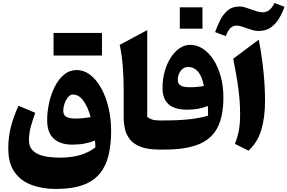

<svg xmlns="http://www.w3.org/2000/svg" viewBox="-20 -1005 1931 1290"><path d="M726.6 -125.5Q726.6 -33.7 709.2 38.6Q691.9 110.8 650.4 161.4Q608.9 211.9 536.6 238.3Q464.4 264.6 354.5 264.6Q267.1 264.6 194.6 238.5Q122.1 212.4 78.9 152.8Q35.6 93.3 35.6 -7.3Q35.6 -83.5 53.5 -153.6Q71.3 -223.6 104.5 -294.4L216.8 -247.1Q201.7 -205.6 188.5 -159.2Q175.3 -112.8 174.3 -64.5Q174.3 -25.9 192.9 -2.4Q211.4 21 242.2 33.2Q272.9 45.4 310.3 49.8Q347.7 54.2 385.3 54.2Q457.5 54.2 517.6 36.9Q577.6 19.5 621.1 -15.1Q620.6 -37.6 617.7 -60.5Q587.9 -48.3 549.6 -40.8Q511.2 -33.2 466.3 -33.2Q384.8 -33.2 340.8 -73.7Q296.9 -114.3 296.9 -197.3Q296.9 -255.4 310.1 -314.7Q323.2 -374 348.6 -423.8Q374 -473.6 410.6 -503.9Q447.3 -534.2 494.1 -534.2Q544.9 -534.2 587.2 -501.2Q629.4 -468.3 660.9 -410.9Q692.4 -353.5 709.5 -280Q726.6 -206.5 726.6 -125.5ZM588.9 -218.3Q571.3 -285.2 540.5 -327.6Q509.8 -370.1 469.7 -370.1Q452.1 -370.1 437.5 -352.5Q422.9 -335 414.1 -309.6Q405.3 -284.2 405.3 -259.8Q405.3 -230.5 427 -219.5Q448.7 -208.5 486.8 -208.5Q512.2 -208.5 538.8 -211.2Q565.4 -213.9 588.9 -218.3ZM339.8 -631.8V-783.7H665V-631.8Z M969.2 -802.7V-219.7Q983.4 -208 1002.4 -201.9Q1021.5 -195.8 1051.3 -195.8H1051.8V0H1051.3Q973.1 0 925.5 -18.6Q877.9 -37.1 853 -68.4Q828.1 -99.6 819.6 -138.4Q811 -177.2 811 -217.3V-401.4Q811 -483.9 804.7 -562Q798.3 -640.1 784.2 -703.6Z M1481 -350.6Q1481 -224.6 1441.2 -147.5Q1401.4 -70.3 1314.2 -35.2Q1227.1 0 1084.5 0H1051.8Q1030.3 0 1030.3 -38.6V-157.2Q1030.3 -195.8 1051.8 -195.8H1084Q1185.5 -195.8 1258.1 -204.3Q1330.6 -212.9 1377.9 -228Q1377.9 -242.2 1377.7 -260Q1377.4 -277.8 1376.5 -293Q1317.4 -268.1 1235.8 -268.1Q1071.8 -268.1 1071.8 -413.6Q1071.8 -472.7 1086.4 -524.9Q1101.1 -577.1 1127 -617.4Q1152.8 -657.7 1186.3 -680.7Q1219.7 -703.6 1257.8 -703.6Q1304.2 -703.6 1344.7 -676.5Q1385.3 -649.4 1415.8 -601.3Q1446.3 -553.2 1463.6 -489Q1481 -424.8 1481 -350.6ZM1349.6 -427.7Q1337.4 -493.2 1309.8 -524.2Q1282.2 -555.2 1243.2 -555.2Q1214.8 -555.2 1194.6 -529.5Q1174.3 -503.9 1174.3 -467.8Q1174.3 -441.9 1193.4 -430.4Q1212.4 -418.9 1255.4 -418.9Q1279.8 -418.9 1305.2 -421.1Q1330.6 -423.3 1349.6 -427.7ZM1188 -955.6H1340.3V-812.5H1188Z M1590.3 -961.4Q1607.9 -961.4 1627.2 -955.3Q1646.5 -949.2 1669.4 -940.9Q1691.4 -933.1 1709.7 -927.7Q1728 -922.4 1744.1 -922.4Q1767.6 -922.4 1787.1 -935.8Q1806.6 -949.2 1824.2 -984.9L1891.1 -959.5Q1878.4 -920.9 1856.4 -883.3Q1834.5 -845.7 1800.5 -821.3Q1766.6 -796.9 1717.3 -796.9Q1697.3 -796.9 1676.8 -802.7Q1656.2 -808.6 1634.8 -816.4Q1615.7 -823.7 1599.4 -828.4Q1583 -833 1568.4 -833Q1546.9 -833 1529.5 -817.9Q1512.2 -802.7 1497.1 -762.2L1425.3 -789.6Q1439 -828.1 1458.3 -867.7Q1477.5 -907.2 1509 -934.3Q1540.5 -961.4 1590.3 -961.4ZM1718.8 -738.8Q1741.2 -619.1 1751 -516.8Q1760.7 -414.6 1760.7 -330.1Q1760.7 -214.8 1735.4 -131.3Q1710 -47.9 1649.9 7.3L1558.1 -38.6Q1575.2 -80.6 1584.2 -125.7Q1593.3 -170.9 1593.3 -235.8Q1593.3 -283.7 1589.6 -333.5Q1585.9 -383.3 1575.9 -449Q1565.9 -514.6 1546.9 -610.4Z"/></svg>

Font: Pinar-DS3-FD ExtraBold
Style: Regular
Weight: 800
Designer: Amin Abedi
Version: Version 3.000